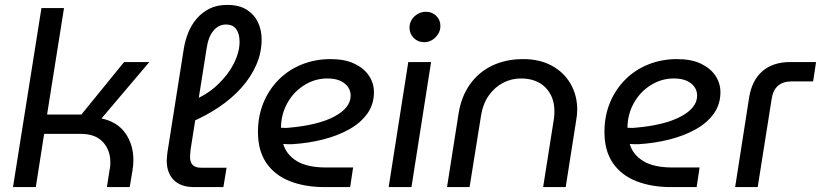

<svg xmlns="http://www.w3.org/2000/svg" viewBox="-20 -763 3348 783"><path d="M33 0 149 -730H241L172 -296H312L486 -510H589L394 -280Q459 -266 491.5 -219.5Q524 -173 524 -110Q524 -100 523 -88.5Q522 -77 520 -66L509 0H416L427 -71Q429 -79 429.5 -86.5Q430 -94 430 -101Q430 -151 399.5 -184Q369 -217 310 -217H160L126 0Z M772 0Q717 0 688.5 -29Q660 -58 660 -108Q660 -116 661 -124.5Q662 -133 663 -143L730 -567Q735 -597 747 -628Q759 -659 780.5 -685Q802 -711 833 -727Q864 -743 907 -743Q955 -743 986 -723.5Q1017 -704 1032 -672Q1047 -640 1047 -603Q1047 -548 1025 -498Q1003 -448 964 -404.5Q925 -361 872 -325.5Q819 -290 757 -264L761 -351Q822 -375 865.5 -415.5Q909 -456 933 -503Q957 -550 957 -592Q957 -625 943.5 -644Q930 -663 901 -663Q872 -663 851 -638.5Q830 -614 823 -568L758 -158Q757 -150 756 -140Q755 -130 755 -123Q755 -101 766 -90Q777 -79 800 -79H904L891 0Z M1304 0Q1224 0 1162.5 -24Q1101 -48 1066.5 -98Q1032 -148 1032 -225Q1032 -289 1054 -343Q1076 -397 1116 -437.5Q1156 -478 1210.5 -500Q1265 -522 1328 -522Q1386 -522 1425 -503.5Q1464 -485 1484.5 -454.5Q1505 -424 1505 -387Q1505 -337 1477.5 -299Q1450 -261 1403 -235Q1356 -209 1296.5 -194Q1237 -179 1172 -175Q1161 -175 1152 -175Q1143 -175 1135 -176Q1148 -132 1190.5 -106Q1233 -80 1310 -80H1420L1408 0ZM1126 -242Q1133 -242 1140.5 -241.5Q1148 -241 1156 -242Q1216 -247 1263 -258.5Q1310 -270 1343 -287.5Q1376 -305 1393 -326.5Q1410 -348 1410 -373Q1410 -403 1385 -423Q1360 -443 1315 -443Q1264 -443 1220.5 -415.5Q1177 -388 1152 -343Q1127 -298 1126 -246Q1126 -245 1126 -244.5Q1126 -244 1126 -242Z M1565 0 1645 -510H1738L1658 0ZM1710 -591Q1684 -591 1667 -608.5Q1650 -626 1650 -650Q1650 -668 1659 -682.5Q1668 -697 1683.5 -706Q1699 -715 1717 -715Q1742 -715 1759 -698.5Q1776 -682 1776 -657Q1776 -639 1766.5 -624Q1757 -609 1742.5 -600Q1728 -591 1710 -591Z M1803 0 1850 -299Q1861 -369 1896.5 -419Q1932 -469 1987.5 -495.5Q2043 -522 2114 -522Q2181 -522 2230.5 -495Q2280 -468 2307 -421Q2334 -374 2334 -316Q2334 -306 2333 -295.5Q2332 -285 2330 -274L2287 0H2195L2239 -279Q2240 -287 2240.5 -294.5Q2241 -302 2241 -309Q2241 -369 2204.5 -406Q2168 -443 2104 -443Q2066 -443 2032 -425.5Q1998 -408 1974 -374.5Q1950 -341 1942 -293L1895 0Z M2717 0Q2637 0 2575.5 -24Q2514 -48 2479.5 -98Q2445 -148 2445 -225Q2445 -289 2467 -343Q2489 -397 2529 -437.5Q2569 -478 2623.5 -500Q2678 -522 2741 -522Q2799 -522 2838 -503.5Q2877 -485 2897.5 -454.5Q2918 -424 2918 -387Q2918 -337 2890.5 -299Q2863 -261 2816 -235Q2769 -209 2709.5 -194Q2650 -179 2585 -175Q2574 -175 2565 -175Q2556 -175 2548 -176Q2561 -132 2603.5 -106Q2646 -80 2723 -80H2833L2821 0ZM2539 -242Q2546 -242 2553.5 -241.5Q2561 -241 2569 -242Q2629 -247 2676 -258.5Q2723 -270 2756 -287.5Q2789 -305 2806 -326.5Q2823 -348 2823 -373Q2823 -403 2798 -423Q2773 -443 2728 -443Q2677 -443 2633.5 -415.5Q2590 -388 2565 -343Q2540 -298 2539 -246Q2539 -245 2539 -244.5Q2539 -244 2539 -242Z M2978 0 3035 -365Q3046 -435 3089 -472.5Q3132 -510 3203 -510H3308L3296 -431H3208Q3173 -431 3152.5 -413Q3132 -395 3127 -360L3070 0Z"/></svg>

Font: MuseoModerno
Style: Italic
Weight: 400
Italic angle: -9°
Designer: Pablo Cosgaya, Héctor Gatti, Marcela Romero, and the Authors of The MuseoModerno Project.
Foundry: Omnibus-Type Team
Version: Version 1.003